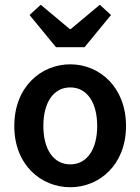

<svg xmlns="http://www.w3.org/2000/svg" viewBox="-20 -774 589 806"><path d="M275 12C397 12 509 -82 509 -245C509 -409 397 -504 275 -504C152 -504 40 -409 40 -245C40 -82 152 12 275 12ZM275 -84C204 -84 162 -148 162 -245C162 -343 204 -407 275 -407C346 -407 388 -343 388 -245C388 -148 346 -84 275 -84ZM215 -576H335L446 -711L399 -754L277 -652H273L151 -754L104 -711Z"/></svg>

Font: Source Sans Pro Semibold
Style: Regular
Weight: 600
Designer: Paul D. Hunt
Foundry: Adobe Systems Incorporated
Version: Version 3.006;hotconv 1.0.111;makeotfexe 2.5.65597